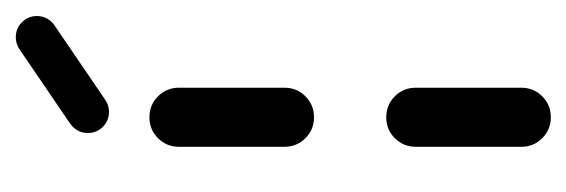

<svg xmlns="http://www.w3.org/2000/svg" viewBox="-262 -470 731 248"><g transform="rotate(-90 104.0 -345.5)"><path d="M77 0Q61.1 0 50 -11.1Q38.9 -22.2 38.9 -38.1V-174.4Q38.9 -190.4 50 -201.5Q61.1 -212.6 77 -212.6Q93 -212.6 104.1 -201.5Q115.2 -190.4 115.2 -174.4V-38.1Q115.2 -22.2 104.1 -11.1Q93 0 77 0ZM77 -305.9Q61.1 -305.9 50 -317Q38.9 -328.1 38.9 -344.1V-480.4Q38.9 -496.3 50 -507.4Q61.1 -518.5 77 -518.5Q93 -518.5 104.1 -507.4Q115.2 -496.3 115.2 -480.4V-344.1Q115.2 -328.1 104.1 -317Q93 -305.9 77 -305.9ZM84.1 -570.7Q72.6 -570.7 64.6 -578.7Q56.7 -586.7 56.7 -598.1Q56.7 -605.2 59.8 -610.9Q63 -616.7 68.1 -620.4L164.8 -686.3Q172.2 -691.1 180.4 -691.1Q191.9 -691.1 199.8 -683.1Q207.8 -675.2 207.8 -663.7Q207.8 -656.7 204.6 -650.9Q201.5 -645.2 196.3 -641.5L99.6 -575.6Q92.6 -570.7 84.1 -570.7Z"/></g></svg>

Font: 26F Galaxy Sans
Style: Bold
Weight: 700
Designer: C₂₉H₂₅N₃O₅
Version: Version 1.100